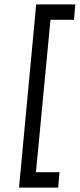

<svg xmlns="http://www.w3.org/2000/svg" viewBox="-20 -751 362 873"><path d="M66.5 102 144.5 -731H322.5L316.5 -661H209.5L143.5 32H250.5L244.5 102Z"/></svg>

Font: Karla
Style: Italic
Weight: 400
Italic angle: -8°
Designer: Jonathan Pinhorn
Version: Version 2.004;gftools[0.9.33]